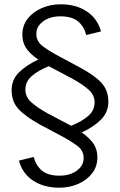

<svg xmlns="http://www.w3.org/2000/svg" viewBox="-20 -700 558 893"><path d="M256 173Q184 173 134 140Q84 107 68 47L137 30Q147 70 175 93.5Q203 117 257 117Q306 117 337.5 93.5Q369 70 369 36Q369 0 340 -21.5Q311 -43 263 -69L165 -121Q97 -159 65.5 -193.5Q34 -228 34 -280Q34 -330 69 -364Q104 -398 158 -423Q116 -452 100 -478.5Q84 -505 84 -538Q84 -582 109 -613.5Q134 -645 174.5 -662.5Q215 -680 262 -680Q334 -680 383.5 -647Q433 -614 450 -554L381 -537Q371 -577 343 -600.5Q315 -624 260 -624Q212 -624 180.5 -600.5Q149 -577 149 -543Q149 -508 177.5 -486Q206 -464 255 -438L352 -386Q421 -349 452.5 -314Q484 -279 484 -227Q484 -178 449.5 -143.5Q415 -109 360 -84Q401 -55 417 -28.5Q433 -2 433 31Q433 74 408.5 106Q384 138 343.5 155.5Q303 173 256 173ZM311 -115Q359 -134 389.5 -160Q420 -186 420 -224Q420 -258 392 -283Q364 -308 315 -335L207 -392Q159 -373 128.5 -347Q98 -321 98 -283Q98 -249 126 -224Q154 -199 203 -172Z"/></svg>

Font: Atkinson Hyperlegible Next Light
Style: Regular
Weight: 300
Designer: Elliott Scott, Megan Eiswerth, Linus Boman, Theodore Petrosky, Letters from Sweden
Foundry: Applied Design Works, Letters from Sweden
Version: Version 2.001